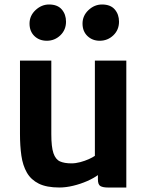

<svg xmlns="http://www.w3.org/2000/svg" viewBox="-20 -827 663 855"><path d="M244.5 8Q187.5 8 152.8 -9.2Q118 -26.5 99.8 -58.2Q81.5 -90 75.2 -133.8Q69 -177.5 69 -230V-557H208.5V-229.5Q208.5 -172.5 218 -144.8Q227.5 -117 247.2 -108.2Q267 -99.5 298 -99.5Q317 -99.5 337.5 -105Q358 -110.5 375.2 -118.2Q392.5 -126 402.5 -133V-557H542.5V8H460Q439 8 427.5 1.8Q416 -4.5 416 -28.5V-66L418.5 -49Q397.5 -33.5 367.8 -20.5Q338 -7.5 305.8 0.2Q273.5 8 244.5 8ZM188.5 -645.5Q155 -645.5 133.2 -666.5Q111.5 -687.5 111.5 -722Q111.5 -757 138.2 -782Q165 -807 198.5 -807Q236 -807 255 -785Q274 -763 274 -730.5Q274 -694 248.8 -669.8Q223.5 -645.5 188.5 -645.5ZM424 -645.5Q391.5 -645.5 369.5 -666.5Q347.5 -687.5 347.5 -722Q347.5 -757 374 -782Q400.5 -807 434.5 -807Q472 -807 491 -785Q510 -763 510 -730.5Q510 -694 484.8 -669.8Q459.5 -645.5 424 -645.5Z"/></svg>

Font: Merriweather Sans SemiBold
Style: Regular
Weight: 600
Designer: Eben Sorkin
Foundry: Eben Sorkin
Version: Version 2.001